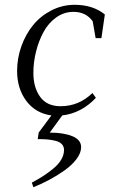

<svg xmlns="http://www.w3.org/2000/svg" viewBox="-20 -472 483 795"><path d="M50.8 -178.2Q50.8 -231 68.6 -280.8Q86.4 -330.6 117.4 -368.4Q148.4 -406.2 193.4 -429.2Q238.3 -452.1 289.1 -452.1Q364.7 -452.1 414.1 -412.1L399.9 -314H376L363.8 -383.8Q335.9 -422.9 284.2 -422.9Q245.1 -422.9 212.6 -399.7Q180.2 -376.5 160.2 -339.4Q140.1 -302.2 129.2 -258.3Q118.2 -214.4 118.2 -169.9Q118.2 -109.9 146.2 -71Q174.3 -32.2 231 -32.2Q306.6 -32.2 362.8 -86.9L377 -66.9Q317.4 -3.4 237.8 5.9L186 77.1Q243.7 77.1 279.8 92Q315.9 106.9 315.9 137.2Q315.9 161.1 296.9 186.5Q277.8 211.9 247.1 233.6Q216.3 255.4 183.8 272.7Q151.4 290 118.2 303.2L111.8 284.2Q138.2 270 157.7 257.6Q177.2 245.1 199.2 227.3Q221.2 209.5 233.2 189.5Q245.1 169.4 245.1 148.9Q245.1 134.8 236.3 125.2Q227.5 115.7 210.7 111.3Q193.8 106.9 177 105.5Q160.2 104 136.2 104L140.1 77.1L192.9 5.9Q127.4 -2.9 89.1 -54Q50.8 -105 50.8 -178.2Z"/></svg>

Font: Dihjauti
Style: Italic
Weight: 400
Italic angle: -9°
Designer: T. Christopher White
Version: Version 3.0.0